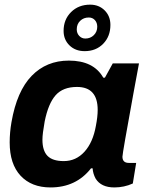

<svg xmlns="http://www.w3.org/2000/svg" viewBox="-20 -801 644 833"><path d="M347.2 -579.1Q307.1 -579.1 281.5 -604Q255.9 -628.9 255.9 -667Q255.9 -716.3 288.3 -748.5Q320.8 -780.8 371.1 -780.8Q409.2 -780.8 434.1 -755.9Q459 -731 459 -692.9Q459 -643.1 427.7 -611.1Q396.5 -579.1 347.2 -579.1ZM350.1 -633.8Q372.1 -633.8 387 -648.4Q401.9 -663.1 401.9 -685.1Q401.9 -702.6 391.6 -713.9Q381.3 -725.1 365.2 -725.1Q342.8 -725.1 327.9 -710.7Q313 -696.3 313 -673.8Q313 -656.7 323.7 -645.3Q334.5 -633.8 350.1 -633.8ZM199.2 12.2Q116.7 12.2 69.3 -38.6Q22 -89.4 22 -183.1Q22 -226.6 29.8 -271Q53.2 -405.8 117.4 -471.9Q181.6 -538.1 278.8 -538.1Q386.2 -538.1 428.2 -463.9H435.1L469.2 -525.9H583L559.1 -397Q511.2 -135.3 511.2 -121.1Q511.2 -94.2 539.1 -94.2H570.8L556.2 -4.9Q518.6 12.2 476.1 12.2Q418.9 12.2 395 -25.9Q383.3 -47.4 381.8 -70.8H375Q310.1 12.2 199.2 12.2ZM256.8 -102.1Q309.6 -102.1 346.4 -142.6Q383.3 -183.1 396 -254.9Q403.8 -294.9 403.8 -324.2Q403.8 -423.8 314 -423.8Q253.4 -423.8 221.4 -387.9Q189.5 -352.1 173.8 -273.9Q164.1 -220.2 164.1 -194.8Q164.1 -147.5 186 -124.8Q208 -102.1 256.8 -102.1Z"/></svg>

Font: Archivo
Style: Bold Italic
Weight: 700
Italic angle: -10°
Designer: Hector Gatti
Foundry: Omnibus-Type
Version: Version 2.001